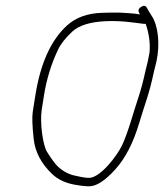

<svg xmlns="http://www.w3.org/2000/svg" viewBox="-20 -665 570 667"><path d="M466.4 -615C454.1 -617 442.4 -618.3 431.5 -619C393.3 -621.3 396.5 -622.2 335.3 -620.5C284.2 -619.1 243.2 -604.3 212.2 -576C156.9 -525.3 120.4 -444.6 102.9 -334L93.8 -276.7C91 -259.1 92.1 -227.7 97 -182.4C101.9 -137.1 123.2 -96.5 161.1 -60.5C181.6 -41 208.8 -28.4 242.6 -22.8C266 -18.9 282.7 -17.3 292.9 -18C317.4 -19.3 346.8 -39.1 381.2 -77.3C415.7 -115.6 443.2 -169.2 463.7 -238C485.8 -312 497.4 -334.5 515 -417L523.4 -451C536.9 -512.9 529 -576.5 507.5 -609.1C500.5 -619.7 494.8 -629.2 490.5 -637.5C486.1 -645.8 479.3 -647 470 -641C456.6 -632.4 461.1 -623.3 466.4 -615ZM499.5 -483C498 -473.7 496.1 -463.7 493.7 -453L485.4 -419C477.4 -382.5 469.4 -352.3 461.4 -328.6C445.2 -280.6 424.4 -202.2 403.4 -159C386.9 -124.8 330.5 -49.3 290.9 -47.2C281 -46.7 265.6 -49 244.6 -54C220.6 -58.1 199.1 -69.3 179.8 -87.6C171.7 -95.4 159.6 -111.9 143.6 -137C128.5 -160.7 118.1 -240.5 125 -284L132.9 -334C141.7 -389.7 157.9 -442.5 181.5 -492.3C191.1 -512.5 207.6 -533.5 231 -555.2C254.5 -576.9 293.4 -589 347.8 -591.4C400 -593.6 437.7 -587.4 480.2 -582H486.2C497.8 -547.9 502.3 -514.9 499.5 -483Z"/></svg>

Font: MewTooHand
Style: Ita
Weight: 400
Designer: Mew Too, Robert Jablonski
Version: Version 0.77